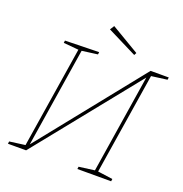

<svg xmlns="http://www.w3.org/2000/svg" viewBox="-150 -1000 1082 1133"><g transform="rotate(20 390.5 -433.5)"><path d="M23 0 25 -15 130 -29 122 -21 225 -671 230 -663 129 -672 131 -687 344 -692 342 -677 236 -663 245 -671 143 -26 136 -29 667 -692H781L779 -677L673 -663L681 -671L578 -21L573 -29L673 -15L671 0H459L461 -15L567 -29L558 -21L660 -667L667 -659L137 0ZM544 -747 358 -840 375 -867 552 -762Z"/></g></svg>

Font: Bitter Thin
Style: Italic
Weight: 100
Italic angle: -9°
Designer: Sol Matas, and Bitter project Authors
Foundry: Sol Matas
Version: Version 2.002